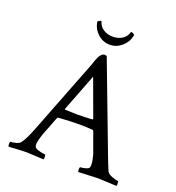

<svg xmlns="http://www.w3.org/2000/svg" viewBox="-145 -928 958 1047"><g transform="rotate(20 334.0 -405.0)"><path d="M356.4 -644.5 551.8 -128.9Q569.3 -83 580.1 -58.6Q585.9 -43.9 610.4 -34.7Q634.8 -25.4 646.5 -25.4Q650.4 -25.4 650.4 -6.8Q650.4 -2.9 648.4 2.9Q550.8 -2 541 -2Q540 -2 427.7 2.9Q423.8 -1 424.3 -13.2Q424.8 -25.4 428.7 -25.4Q440.4 -25.4 458 -30.3Q475.6 -35.2 478.5 -43Q480.5 -50.8 480.5 -58.6Q480.5 -71.3 477.1 -88.4Q473.6 -105.5 470.7 -115.2L466.8 -126L426.8 -236.3Q423.8 -240.2 420.9 -240.2Q382.8 -243.2 346.7 -243.2Q295.9 -243.2 222.7 -238.3L217.8 -235.4L175.8 -127.9Q159.2 -79.1 159.2 -60.5Q159.2 -46.9 167 -41Q175.8 -34.2 195.3 -29.8Q214.8 -25.4 223.6 -25.4Q226.6 -25.4 227.1 -13.7Q227.5 -2 225.6 2.9Q127.9 -2 125 -2Q105.5 -2 90.8 -1Q76.2 0 58.1 1Q40 2 23.4 2.9Q19.5 -1 19.5 -11.7Q19.5 -25.4 23.4 -25.4Q35.2 -25.4 53.7 -30.3Q72.3 -35.2 79.1 -43.9Q99.6 -70.3 125 -135.7L294.9 -572.3Q296.9 -577.1 300.3 -587.9Q303.7 -598.6 305.7 -604Q307.6 -609.4 311.5 -617.7Q315.4 -626 318.4 -629.9Q321.3 -633.8 325.7 -638.7Q330.1 -643.6 335.4 -645.5Q340.8 -647.5 347.7 -647.5ZM243.2 -292Q293.9 -290 312.5 -290Q355.5 -290 401.4 -293L404.3 -297.9L325.2 -513.7L241.2 -295.9Q241.2 -292 243.2 -292ZM435.5 -811.5Q435.5 -813.5 439.5 -813.5Q444.3 -813.5 450.7 -809.6Q457 -805.7 457 -802.7V-799.8Q456.1 -796.9 456.1 -795.9Q449.2 -760.7 418.9 -734.4Q388.7 -708 350.6 -708Q311.5 -708 281.7 -733.9Q252 -759.8 245.1 -796.9Q245.1 -797.9 244.1 -800.8V-802.7Q244.1 -805.7 250.5 -809.6Q256.8 -813.5 261.7 -813.5Q265.6 -813.5 265.6 -811.5Q272.5 -785.2 295.9 -770Q319.3 -754.9 350.6 -754.9Q381.8 -754.9 405.3 -770Q428.7 -785.2 435.5 -811.5Z"/></g></svg>

Font: Crimson Text
Style: Roman
Weight: 400
Version: Version 0.13